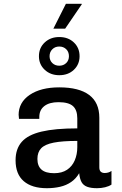

<svg xmlns="http://www.w3.org/2000/svg" viewBox="-20 -981 640 1011"><path d="M227 10Q148 10 105 -27Q62 -64 62 -137Q62 -197 94.5 -234Q127 -271 198.5 -288Q270 -305 387 -305V-358Q387 -402 364 -422.5Q341 -443 288 -443Q240 -443 213.5 -422.5Q187 -402 187 -365V-355H80Q79 -368 78.5 -372.5Q78 -377 78 -376.5Q78 -376 78 -374.5Q78 -373 78 -375Q78 -442 136.5 -481.5Q195 -521 292 -521Q396 -521 449.5 -481Q503 -441 503 -361V-100Q503 -84 510.5 -77Q518 -70 531 -70Q552 -70 567 -81V-9Q554 0 533.5 5Q513 10 491 10Q459 10 439 2.5Q419 -5 409.5 -22Q400 -39 397 -69Q380 -40 354.5 -22.5Q329 -5 296.5 2.5Q264 10 227 10ZM265 -69Q306 -69 333 -87Q360 -105 373.5 -136.5Q387 -168 387 -206V-239Q309 -239 263 -230Q217 -221 197 -200.5Q177 -180 177 -144Q177 -107 198.5 -88Q220 -69 265 -69ZM261 -830 327 -961H410L411 -959L323 -830ZM292 -585Q246 -585 215.5 -613.5Q185 -642 185 -685Q185 -729 215.5 -757.5Q246 -786 292 -786Q339 -786 369 -757.5Q399 -729 399 -685Q399 -642 369 -613.5Q339 -585 292 -585ZM292 -635Q314 -635 328.5 -649Q343 -663 343 -685Q343 -708 328.5 -722Q314 -736 292 -736Q270 -736 255.5 -721.5Q241 -707 241 -685Q241 -663 255.5 -649Q270 -635 292 -635Z"/></svg>

Font: Chivo Mono Medium
Style: Regular
Weight: 500
Monospace: yes
Designer: Hector Gatti
Foundry: Omnibus-Type
Version: Version 1.008